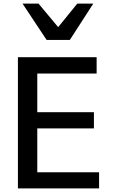

<svg xmlns="http://www.w3.org/2000/svg" viewBox="-20 -1041 640 1061"><path d="M79 -725H514V-634.5H186V-421H499V-331.5H186V-89H527.5V0H79ZM104.5 -1021H193L301.5 -891L407 -1021H495.5L366 -820.5H237.5Z"/></svg>

Font: JuliaMono Medium
Style: Regular
Weight: 500
Monospace: yes
Designer: cormullion
Foundry: corm
Version: Version 0.054; ttfautohint (v1.8.4)